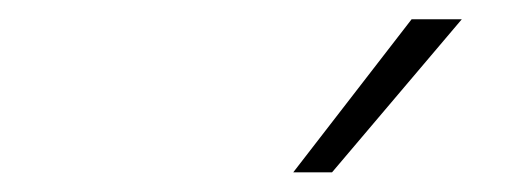

<svg xmlns="http://www.w3.org/2000/svg" viewBox="-20 -800 537 197"><path d="M280.9 -623.2 402.3 -780.2H453.8L320.7 -623.2Z"/></svg>

Font: Inter Extra Light  BETA
Style: Italic
Weight: 200
Italic angle: 9.39999°
Designer: Rasmus Andersson
Foundry: rsms
Version: Version 3.011;git-f93a4a705